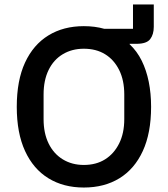

<svg xmlns="http://www.w3.org/2000/svg" viewBox="-20 -827 751 859"><path d="M575 -807H668V-707Q668 -673 652 -652Q636 -631 591 -631H560V-629Q593 -598 614 -555.5Q635 -513 645.5 -461Q656 -409 656 -349Q656 -232 619 -151.5Q582 -71 514.5 -29.5Q447 12 355 12Q264 12 196.5 -29.5Q129 -71 92 -151.5Q55 -232 55 -349Q55 -467 92 -547Q129 -627 196.5 -668.5Q264 -710 355 -710Q380 -710 403 -707Q426 -704 447 -698H575ZM355 -89Q410 -89 450 -114Q490 -139 513 -185Q536 -231 536 -294V-404Q536 -468 513 -514Q490 -560 450 -584.5Q410 -609 355 -609Q302 -609 261 -584.5Q220 -560 197.5 -514Q175 -468 175 -404V-294Q175 -231 197.5 -185Q220 -139 261 -114Q302 -89 355 -89Z"/></svg>

Font: IBM Plex Sans Medium
Style: Regular
Weight: 500
Designer: Mike Abbink, Paul van der Laan, Pieter van Rosmalen
Foundry: Bold Monday
Version: Version 3.201